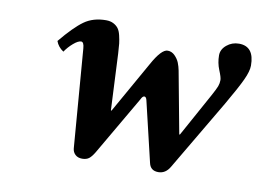

<svg xmlns="http://www.w3.org/2000/svg" viewBox="-57 -527 848 623"><g transform="rotate(10 367.0 -216.0)"><path d="M102.1 -350.1Q144.5 -401.4 174.1 -422.6Q203.6 -443.8 246.1 -443.8Q260.3 -443.8 270.5 -438.5Q280.8 -433.1 286.6 -425.3Q292.5 -417.5 295.9 -403.3Q299.3 -389.2 300.8 -376.7Q302.2 -364.3 303.2 -344.2L312 -158.7L314 -157.7L410.2 -328.1Q439.5 -381.3 460 -381.3Q473.6 -381.3 483.9 -370.8Q494.1 -360.4 498.8 -348.6Q503.4 -336.9 505.9 -324.2L543.9 -120.6L545.9 -119.6L626 -265.1Q637.7 -286.6 641.4 -296.4Q645 -306.2 645 -316.9Q645 -325.7 635.7 -348.1Q626.5 -370.6 626.5 -395.5Q626.5 -415 643.8 -429.4Q661.1 -443.8 684.1 -443.8Q734.4 -443.8 734.4 -380.4Q734.4 -361.8 720.9 -332.8Q707.5 -303.7 672.9 -244.1L536.1 -12.2Q522 12.2 498 12.2Q472.2 12.2 466.8 -12.2L419.9 -210Q417.5 -221.7 411.1 -221.7Q405.3 -221.7 399.9 -210L287.1 -16.1Q277.8 -0.5 269.3 5.9Q260.7 12.2 247.1 12.2Q232.9 12.2 224.4 4.2Q215.8 -3.9 214.8 -16.1L189 -340.8Q187.5 -361.8 178.2 -361.8Q168.5 -361.8 153.1 -348.6Q137.7 -335.4 127 -319.3Q108.9 -331.1 102.1 -350.1Z"/></g></svg>

Font: Linux Libertine G
Style: Bold Italic
Weight: 700
Italic angle: -11.5°
Designer: Philipp H. Poll
Foundry: Philipp H. Poll
Version: Version 4.1.0